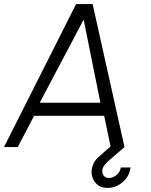

<svg xmlns="http://www.w3.org/2000/svg" viewBox="-50 -720 740 940"><path d="M322.5 -700H403.5L559.5 0H492L460 -153H117L37 0H-30.5ZM144.5 -217H441.5L359.5 -624ZM475.5 200Q436.5 200 415.8 172.5Q395 145 399 111.5Q401 95 409 78.8Q417 62.5 432 49L527.5 -35L559.5 0Q514.5 38.5 491.8 58.5Q469 78.5 460.8 89.5Q452.5 100.5 451 113Q449 127 457 138.8Q465 150.5 482.5 151.5Q501.5 151.5 519.8 137.5Q538 123.5 541.5 100H589Q584 142.5 551 171.2Q518 200 475.5 200Z"/></svg>

Font: Urbanist Light
Style: Italic
Weight: 300
Italic angle: -8°
Designer: Corey Hu
Foundry: Corey Hu
Version: Version 1.330; ttfautohint (v1.8.4.7-5d5b)